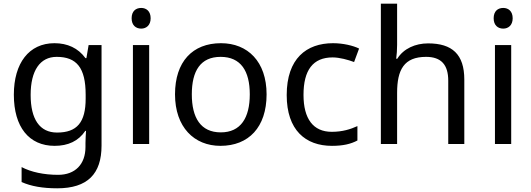

<svg xmlns="http://www.w3.org/2000/svg" viewBox="-20 -780 2874 1040"><path d="M275 -546C137 -546 55 -438 55 -267C55 -92 137 10 276 10C349 10 405 -16 442 -71H446C445 -59 443 -21 443 -5V16C443 110 387 167 295 167C218 167 148 152 97 125V206C148 229 212 240 290 240C454 240 530 162 530 9V-536H460L448 -465H443C403 -520 345 -546 275 -546ZM287 -472C395 -472 444 -413 444 -267V-246C444 -117 397 -62 289 -62C195 -62 146 -134 146 -266C146 -398 197 -472 287 -472Z M745 -737C716 -737 693 -720 693 -681C693 -643 716 -625 745 -625C772 -625 796 -643 796 -681C796 -720 772 -737 745 -737ZM788 -536H700V0H788Z M1424 -269C1424 -446 1322 -546 1177 -546C1023 -546 928 -446 928 -269C928 -91 1032 10 1174 10C1327 10 1424 -91 1424 -269ZM1019 -269C1019 -396 1066 -472 1175 -472C1284 -472 1333 -396 1333 -269C1333 -142 1284 -63 1176 -63C1067 -63 1019 -142 1019 -269Z M1778 10C1839 10 1880 0 1916 -19V-97C1879 -80 1835 -66 1777 -66C1676 -66 1624 -137 1624 -266C1624 -400 1675 -469 1782 -469C1819 -469 1866 -456 1898 -444L1925 -517C1893 -533 1838 -546 1784 -546C1640 -546 1533 -463 1533 -265C1533 -75 1635 10 1778 10Z M2131 -537V-760H2043V0H2131V-277C2131 -402 2168 -472 2288 -472C2370 -472 2408 -429 2408 -343V0H2495V-349C2495 -486 2429 -545 2299 -545C2230 -545 2166 -517 2132 -462H2126C2129 -483 2131 -511 2131 -537Z M2706 -737C2677 -737 2654 -720 2654 -681C2654 -643 2677 -625 2706 -625C2733 -625 2757 -643 2757 -681C2757 -720 2733 -737 2706 -737ZM2749 -536H2661V0H2749Z"/></svg>

Font: Noto Sans Runic
Style: Regular
Weight: 400
Designer: Monotype Design Team
Foundry: Monotype Imaging Inc.
Version: Version 2.002